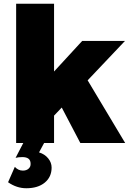

<svg xmlns="http://www.w3.org/2000/svg" viewBox="-20 -762 688 1023"><path d="M23 209 59 127Q77 147 102 147Q121 147 132.5 136.5Q144 126 143 110Q143 75 99 75Q79 75 63 79L104 0H66V-742H268V-381L418 -544H646L447 -334L647 0H408L309 -189L268 -146V0H215L188 50Q218 59 236.5 81.5Q255 104 255 131Q255 181 218.5 211Q182 241 120 241Q69 241 23 209Z"/></svg>

Font: Trueno
Style: ExBd
Weight: 800
Designer: Julieta Ulanovsky
Foundry: Julieta Ulanovsky
Version: Version 3.001b